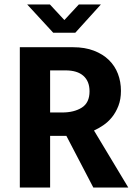

<svg xmlns="http://www.w3.org/2000/svg" viewBox="-20 -842 611 862"><path d="M69 -630H308Q361 -630 401.5 -614.5Q442 -599 469 -572.5Q496 -546 509.5 -510.5Q523 -475 523 -434Q523 -396 511.5 -366.5Q500 -337 482.5 -315.5Q465 -294 443.5 -279.5Q422 -265 402 -256L556 0H399L278 -232H205V0H69ZM205 -337H259Q313 -337 347.5 -359Q382 -381 382 -432Q382 -477 354.5 -501.5Q327 -526 274 -526H205ZM318 -695H219L102 -822H204L269 -752L334 -822H433Z"/></svg>

Font: Mukta Vaani
Style: Bold
Weight: 700
Designer: Noopur Datye, Girish Dalvi, Yashodeep Gholap, Pallavi Karambelkar
Foundry: Ek Type
Version: Version 2.538;PS 1.000;hotconv 16.6.51;makeotf.lib2.5.65220;